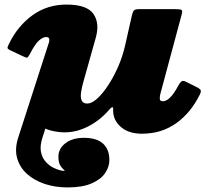

<svg xmlns="http://www.w3.org/2000/svg" viewBox="-20 -560 899 840"><path d="M316 -423.5H210L60 41Q43.5 91.5 55 132Q66.5 172.5 98.2 201Q130 229.5 176 244.8Q222 260 275 260Q340 260 380.5 242.5Q421 225 439.8 197.5Q458.5 170 458.5 140Q458.5 94 431 68.5Q403.5 43 347 43Q296.5 43 266 66.8Q235.5 90.5 235.5 126Q235.5 149.5 243 162.5Q250.5 175.5 257.5 181Q264.5 186.5 262 187.5Q259.5 188.5 245.2 185.5Q231 182.5 213 173.5Q195 164.5 179.8 147.5Q164.5 130.5 159.2 104.5Q154 78.5 166 41ZM21 -371.5Q14 -357.5 12.8 -352Q11.5 -346.5 26 -339.5L80 -314Q95.5 -306.5 99.2 -308Q103 -309.5 111 -324Q132 -365.5 149.5 -381.8Q167 -398 182 -398Q195.5 -398 195.8 -387.2Q196 -376.5 192 -365L132 -179Q111 -117 117.2 -78.2Q123.5 -39.5 147 -18.2Q170.5 3 202 11Q233.5 19 263 19Q315.5 19 367 -7.5Q418.5 -34 459.5 -82Q466.5 -90 470.8 -90.8Q475 -91.5 475 -85V-75Q475.5 -33.5 509.2 -4.2Q543 25 601 25Q686.5 25 751 -21Q815.5 -67 855 -148Q862 -162.5 855.8 -168.8Q849.5 -175 835.5 -181.5L792 -203Q779.5 -209 773 -203.2Q766.5 -197.5 761 -187Q742 -151 725 -134Q708 -117 693 -117Q679 -117 679 -128.5Q679 -140 682 -151L775 -497Q779.5 -514 773.2 -517Q767 -520 745.5 -520H587Q568 -520 563.5 -511Q559 -502 556 -488L528 -364Q517 -314 496.8 -268Q476.5 -222 452.5 -185.8Q428.5 -149.5 404.8 -128.2Q381 -107 362 -107Q344 -107 337.8 -119.5Q331.5 -132 334.5 -155Q337.5 -178 347 -210L399 -395Q417 -458 388.8 -499Q360.5 -540 271 -540Q187 -540 122.8 -493.8Q58.5 -447.5 21 -371.5Z"/></svg>

Font: Besley Black
Style: Italic
Weight: 900
Italic angle: -13°
Designer: Owen Earl
Foundry: indestructible type*
Version: Version 2.001